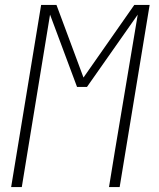

<svg xmlns="http://www.w3.org/2000/svg" viewBox="-20 -755 640 775"><path d="M25 0 146 -735H208L317 -442L522 -735H584L463 0H420L444 -147Q467 -284 490 -421.5Q513 -559 536 -696L331 -404H291L182 -696Q159 -559 137 -421.5Q115 -284 92 -147L68 0Z"/></svg>

Font: Iosevka Extralight Extended
Style: Italic
Weight: 200
Width: 7
Italic angle: -9°
Monospace: yes
Designer: Belleve Invis
Foundry: Belleve Invis
Version: Version 32.5.0; ttfautohint (v1.8.4)